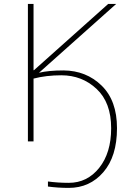

<svg xmlns="http://www.w3.org/2000/svg" viewBox="-20 -710 668 964"><path d="M120.1 0V-690.4H148.4V-357.4H150.4L523.4 -690.4H563.5L175.8 -344.7Q224.6 -356.4 298.8 -356.4Q413.1 -355.5 490.2 -280.3Q567.4 -205.1 567.4 -66.4Q567.4 75.2 499 154.3Q430.7 233.4 325.2 233.4Q271.5 233.4 220.7 226.6V201.2Q271.5 208 325.2 208Q418 208 478 132.8Q538.1 57.6 538.1 -66.4Q538.1 -195.3 464.8 -263.7Q391.6 -332 288.1 -332Q211.9 -332 148.4 -315.4V0Z"/></svg>

Font: Gothic A1 Thin
Style: Regular
Weight: 250
Designer: HanYang I&C Co.,Ltd.
Foundry: HanYang I&C Co.,Ltd.
Version: Version 2.50